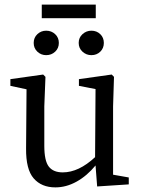

<svg xmlns="http://www.w3.org/2000/svg" viewBox="-20 -799 610 832"><path d="M220 13Q160 13 126 -26Q92 -65 93 -156L95 -412L25 -427V-456L167 -476L177 -466L172 -338V-167Q172 -102 191.5 -77Q211 -52 252 -52Q321 -52 392 -118L394 -413L322 -427V-456L464 -476L474 -466L470 -338V-42L538 -30V0L401 9L394 -82Q357 -37 312 -12Q267 13 220 13ZM180 -560Q158 -560 142 -575Q126 -590 126 -613Q126 -636 142 -651Q158 -666 180 -666Q203 -666 219 -651Q235 -636 235 -613Q235 -590 219 -575Q203 -560 180 -560ZM376 -560Q354 -560 337.5 -575Q321 -590 321 -613Q321 -636 337.5 -651Q354 -666 376 -666Q399 -666 414.5 -651Q430 -636 430 -613Q430 -590 414.5 -575Q399 -560 376 -560ZM161 -720V-779H395V-720Z"/></svg>

Font: Source Serif 4 Subhead
Style: Regular
Weight: 400
Designer: Frank Grießhammer
Foundry: Adobe Systems Incorporated
Version: Version 4.004;hotconv 1.0.117;makeotfexe 2.5.65602